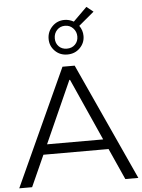

<svg xmlns="http://www.w3.org/2000/svg" viewBox="-66 -1094 849 1145"><g transform="rotate(-5 358.5 -521.5)"><path d="M553 -187H163L79 0H2L322 -700H395L715 0H637ZM526 -247 360 -618H356L190 -247ZM443 -934Q463 -906 463 -872Q463 -830 433 -800Q403 -770 358 -770Q313 -770 283.5 -800Q254 -830 254 -872Q254 -915 284 -946Q314 -977 358 -977Q386 -977 413 -962L495 -1043L535 -1011ZM426 -872Q426 -901 406.5 -921.5Q387 -942 358 -942Q329 -942 310 -922Q291 -902 291 -872Q291 -843 309.5 -824Q328 -805 358 -805Q388 -805 407 -824Q426 -843 426 -872Z"/></g></svg>

Font: CMG Sans
Style: Regular
Weight: 400
Designer: Julieta Ulanovsky
Foundry: Julieta Ulanovsky
Version: Version 7.200